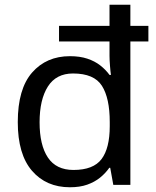

<svg xmlns="http://www.w3.org/2000/svg" viewBox="-20 -780 657 810"><path d="M275 10Q175 10 115 -59.5Q55 -129 55 -265Q55 -405 115.5 -474Q176 -543 275 -543Q317 -543 348.5 -532.5Q380 -522 403 -504Q426 -486 442 -464H448Q446 -477 444 -502.5Q442 -528 442 -544V-605H229V-671H442V-760H530V-671H606V-605H530V0H458L445 -72H441Q425 -49 402 -30.5Q379 -12 348 -1Q317 10 275 10ZM290 -63Q374 -63 408.5 -109Q443 -155 443 -248V-265Q443 -366 410 -418Q377 -470 288 -470Q217 -470 182 -415Q147 -360 147 -264Q147 -168 182 -115.5Q217 -63 290 -63Z"/></svg>

Font: Noto Sans Tamil
Style: Regular
Weight: 400
Designer: Jelle Bosma - Monotype Design Team
Foundry: Monotype Imaging Inc.
Version: Version 2.003